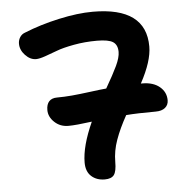

<svg xmlns="http://www.w3.org/2000/svg" viewBox="-52 -724 803 821"><g transform="rotate(-5 350.0 -313.5)"><path d="M230 -195.8Q194.8 -195.8 170.4 -218.8Q146 -241.7 146 -271Q146 -295.4 157.7 -308.1Q169.4 -320.8 191.9 -320.8Q222.7 -320.8 255.9 -323.7Q289.1 -326.7 333.5 -332.5Q377.9 -338.4 404.8 -340.8Q438 -397.9 454.6 -433.1Q471.2 -468.3 471.2 -492.2Q471.2 -522.5 451.9 -535.2Q432.6 -547.9 382.8 -547.9Q330.6 -547.9 283.2 -539.1Q235.8 -530.3 209 -520Q182.1 -509.8 156.7 -501Q131.3 -492.2 117.2 -492.2Q92.3 -492.2 71 -514.6Q49.8 -537.1 49.8 -564Q49.8 -579.1 57.6 -591.6Q65.4 -604 79.1 -608.9Q148.4 -637.2 229.7 -655Q311 -672.9 376 -672.9Q604 -672.9 604 -503.9Q604 -440.9 554.2 -349.1H560.1Q606.9 -349.1 634.5 -326.2Q662.1 -303.2 662.1 -268.1Q662.1 -248 647.7 -236.1Q633.3 -224.1 606.9 -224.1Q528.3 -224.1 480 -220.2Q449.7 -166 432.9 -118.9Q416 -71.8 416 -24.9Q416 15.6 404.8 30.8Q393.6 45.9 365.2 45.9Q330.1 45.9 307.6 25.6Q285.2 5.4 285.2 -33.2Q285.2 -103.5 331.1 -205.1Q262.2 -195.8 230 -195.8Z"/></g></svg>

Font: Shantell Sans Bouncy
Style: Regular
Weight: 600
Designer: Stephen Nixon, Anya Danilova, Shantell Martin
Foundry: Arrow Type
Version: Version 1.006;[9816181b4]